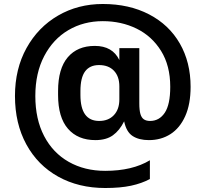

<svg xmlns="http://www.w3.org/2000/svg" viewBox="-20 -731 1030 962"><path d="M55 -250Q55 -386 113 -490.5Q171 -595 271 -653Q371 -711 495 -711Q627 -711 727 -659Q827 -607 881 -513Q935 -419 935 -296Q935 -209 908 -149Q881 -89 834 -59Q787 -29 726 -29Q676 -29 644.5 -49.5Q613 -70 602 -123Q579 -77 545.5 -53Q512 -29 458 -29Q370 -29 320.5 -86Q271 -143 271 -255V-275Q271 -387 319.5 -444Q368 -501 455 -501Q544 -501 578 -430V-490H678V-213Q678 -179 683.5 -160Q689 -141 701 -133Q713 -125 732 -125Q778 -125 805.5 -166Q833 -207 833 -296Q833 -402 787 -476Q741 -550 664.5 -587.5Q588 -625 495 -625Q399 -625 322.5 -580Q246 -535 201.5 -450Q157 -365 157 -250Q157 -134 201 -49.5Q245 35 324.5 80Q404 125 507 125Q643 125 731 72V166Q690 188 636.5 199.5Q583 211 507 211Q374 211 271.5 154Q169 97 112 -7.5Q55 -112 55 -250ZM578 -233V-298Q578 -348 551 -376.5Q524 -405 476 -405Q430 -405 406.5 -373.5Q383 -342 383 -275V-255Q383 -125 477 -125Q523 -125 550.5 -154Q578 -183 578 -233Z"/></svg>

Font: .
Style: 
Weight: 500
Designer: A.Korolkova, Vitaly Kuzmin
Foundry: ParaType Ltd
Version: Version 1.000; Glyphs 3.2, build 3192.0